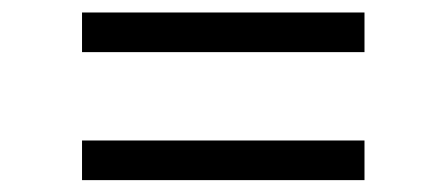

<svg xmlns="http://www.w3.org/2000/svg" viewBox="-20 -448 724 312"><path d="M572.3 -363.3H113.3V-427.7H572.3ZM572.3 -155.3H113.3V-219.7H572.3Z"/></svg>

Font: Segoe UI Historic
Style: Regular
Weight: 400
Foundry: Microsoft Corporation
Version: Version 1.03